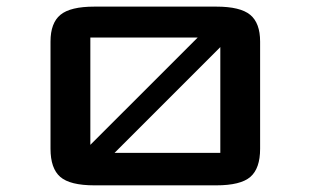

<svg xmlns="http://www.w3.org/2000/svg" viewBox="-20 -557 934 577"><path d="M683.1 -456.5 258.8 -32.2 210.4 -80.6 634.8 -504.9ZM761.7 -109.9Q761.7 -50.8 732.4 -25.4Q703.1 0 629.9 0H263.7Q190.4 0 161.1 -25.4Q131.8 -50.8 131.8 -109.9V-432.1Q131.8 -487.8 161.6 -512.5Q191.4 -537.1 263.7 -537.1H629.9Q702.1 -537.1 731.9 -512.5Q761.7 -487.8 761.7 -432.1ZM642.1 -444.3H251.5V-97.7H642.1Z"/></svg>

Font: Squarish Sans CT
Style: Regular
Weight: 400
Version: Version 0.9